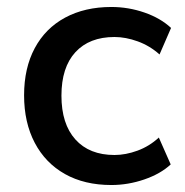

<svg xmlns="http://www.w3.org/2000/svg" viewBox="-20 -521 529 550"><path d="M299 9Q222 9 166 -22.5Q110 -54 79.5 -112Q49 -170 49 -248Q49 -326 79.5 -383Q110 -440 166.5 -470.5Q223 -501 299 -501Q348 -501 394 -485Q440 -469 470 -441L437 -365Q409 -390 374.5 -402.5Q340 -415 308 -415Q236 -415 196 -371.5Q156 -328 156 -247Q156 -166 196 -121.5Q236 -77 308 -77Q340 -77 374 -89.5Q408 -102 435 -127L469 -50Q440 -23 393.5 -7Q347 9 299 9Z"/></svg>

Font: NunitoSans_10ptSemiBold
Style: Regular
Weight: 600
Designer: Vernon Adams
Foundry: Vernon Adams
Version: Version 3.101;gftools[0.9.27]